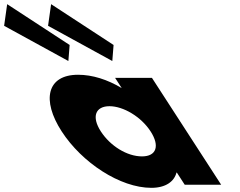

<svg xmlns="http://www.w3.org/2000/svg" viewBox="-391 -887 1153 922"><path d="M-56.6 -671 -62.7 -594 -371.2 -763 -356.6 -867ZM154.4 -671 148.3 -594 -160.2 -763 -145.6 -867ZM93.2 -256C47.2 -327 67.8 -377 134.8 -377C200.8 -377 286.2 -327 332.2 -256C377.5 -186 359.9 -136 290.9 -136C218.9 -136 138.5 -186 93.2 -256ZM-94.8 -256C2.3 -106 185.7 15 335.7 15C405.7 15 445.6 -16 456.4 -58H458.4L496 0H671L338.7 -513H161.7L193.5 -464C124.9 -505 53 -528 -16 -528C-166 -528 -192 -406 -94.8 -256Z"/></svg>

Font: Hussar
Style: BdOpOblSeven
Weight: 700
Foundry: Cannot Into Space Fonts
Version: Version 2.00